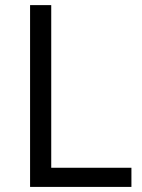

<svg xmlns="http://www.w3.org/2000/svg" viewBox="-20 -734 559 754"><path d="M98.1 0V-713.9H181.2V-75.2H496.1V0Z"/></svg>

Font: Open Sans ACDW
Style: acdw
Weight: 400
Foundry: Ascender Corporation
Version: Version 1.10